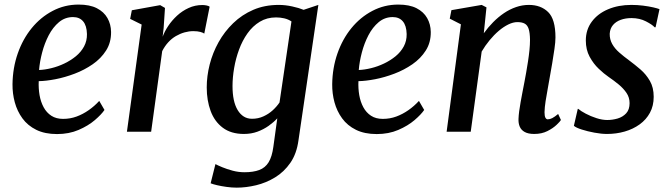

<svg xmlns="http://www.w3.org/2000/svg" viewBox="-20 -590 3004 860"><path d="M448 -97.5Q434.5 -77.5 404.8 -52Q375 -26.5 332 -8Q289 10.5 235.5 10.5Q181 10.5 142.5 -8.5Q104 -27.5 80.5 -59.8Q57 -92 46.2 -131.8Q35.5 -171.5 36 -213Q37 -286 59.5 -350.5Q82 -415 122 -464Q162 -513 215.8 -541.2Q269.5 -569.5 332 -569.5Q382 -569.5 413.8 -553.2Q445.5 -537 461.2 -509.2Q477 -481.5 477.5 -447Q478 -399.5 455.2 -363.8Q432.5 -328 395.2 -302.2Q358 -276.5 314.5 -260Q271 -243.5 228.5 -235.2Q186 -227 153.5 -226.5Q152 -194 157.2 -163.8Q162.5 -133.5 175.5 -109.5Q188.5 -85.5 210 -71.5Q231.5 -57.5 262.5 -57.5Q294.5 -57.5 323 -68Q351.5 -78.5 377.2 -96.5Q403 -114.5 424.5 -138ZM307 -513.5Q271.5 -513.5 244.2 -490.8Q217 -468 198.2 -432Q179.5 -396 168.8 -355Q158 -314 155 -276.5Q181 -277.5 210.5 -284.8Q240 -292 268.2 -305.5Q296.5 -319 319.8 -338Q343 -357 356.5 -382Q370 -407 369.5 -437.5Q368.5 -475.5 352.2 -494.5Q336 -513.5 307 -513.5Z M548.5 0 614.5 -480 563 -505.5 570.5 -544 697.5 -567 719 -554.5 713 -465 708.5 -425.5Q717 -449 733.5 -473.8Q750 -498.5 773 -519.8Q796 -541 824.8 -554.2Q853.5 -567.5 886.5 -567.5Q896 -567.5 905.5 -565.5Q915 -563.5 919 -560L895 -439.5Q890 -443.5 877.5 -447Q865 -450.5 845.5 -450.5Q826.5 -450.5 806.8 -445Q787 -439.5 768 -428.5Q749 -417.5 733.5 -400.5Q718 -383.5 706.5 -361L657 0Z M1317 38Q1309 98 1280.8 139Q1252.5 180 1212.2 204.5Q1172 229 1127 239.8Q1082 250.5 1040.5 250.5Q1018 250.5 994.8 247.2Q971.5 244 952.2 239.5Q933 235 923.5 231L945 145Q955 150.5 975.5 159Q996 167.5 1022 174.5Q1048 181.5 1075 181.5Q1114.5 181.5 1141.2 171.5Q1168 161.5 1183.2 136.8Q1198.5 112 1204.5 67L1222 -60Q1206 -42.5 1183.5 -26.5Q1161 -10.5 1133.2 -0.2Q1105.5 10 1072.5 10Q1015 10 978 -17.8Q941 -45.5 923.5 -92.8Q906 -140 906 -198.5Q906 -249 919.2 -301.2Q932.5 -353.5 959 -401Q985.5 -448.5 1024.5 -486.2Q1063.5 -524 1114.5 -546Q1165.5 -568 1228.5 -568Q1258 -568 1288.8 -561.2Q1319.5 -554.5 1340 -546L1406 -568ZM1285.5 -494Q1271.5 -503.5 1253.5 -507.8Q1235.5 -512 1216.5 -512Q1175.5 -512 1143.5 -492.5Q1111.5 -473 1088.5 -440.5Q1065.5 -408 1050.8 -368Q1036 -328 1028.8 -285.5Q1021.5 -243 1021.5 -204.5Q1021.5 -170 1027.2 -143Q1033 -116 1044.5 -97Q1056 -78 1072 -68Q1088 -58 1109 -58Q1136.5 -58 1160 -68.8Q1183.5 -79.5 1201.8 -96.2Q1220 -113 1232 -131Z M1880 -97.5Q1866.5 -77.5 1836.8 -52Q1807 -26.5 1764 -8Q1721 10.5 1667.5 10.5Q1613 10.5 1574.5 -8.5Q1536 -27.5 1512.5 -59.8Q1489 -92 1478.2 -131.8Q1467.5 -171.5 1468 -213Q1469 -286 1491.5 -350.5Q1514 -415 1554 -464Q1594 -513 1647.8 -541.2Q1701.5 -569.5 1764 -569.5Q1814 -569.5 1845.8 -553.2Q1877.5 -537 1893.2 -509.2Q1909 -481.5 1909.5 -447Q1910 -399.5 1887.2 -363.8Q1864.5 -328 1827.2 -302.2Q1790 -276.5 1746.5 -260Q1703 -243.5 1660.5 -235.2Q1618 -227 1585.5 -226.5Q1584 -194 1589.2 -163.8Q1594.5 -133.5 1607.5 -109.5Q1620.5 -85.5 1642 -71.5Q1663.5 -57.5 1694.5 -57.5Q1726.5 -57.5 1755 -68Q1783.5 -78.5 1809.2 -96.5Q1835 -114.5 1856.5 -138ZM1739 -513.5Q1703.5 -513.5 1676.2 -490.8Q1649 -468 1630.2 -432Q1611.5 -396 1600.8 -355Q1590 -314 1587 -276.5Q1613 -277.5 1642.5 -284.8Q1672 -292 1700.2 -305.5Q1728.5 -319 1751.8 -338Q1775 -357 1788.5 -382Q1802 -407 1801.5 -437.5Q1800.5 -475.5 1784.2 -494.5Q1768 -513.5 1739 -513.5Z M2147 -441Q2166 -467.5 2188.8 -490.5Q2211.5 -513.5 2237.2 -531Q2263 -548.5 2291.2 -558.2Q2319.5 -568 2349 -568Q2402.5 -568 2435.2 -536Q2468 -504 2468 -422.5Q2468 -402 2463.5 -371Q2459 -340 2453.5 -307Q2448 -274 2443 -247Q2439 -222 2433.5 -193.2Q2428 -164.5 2423.8 -136.8Q2419.5 -109 2419 -87.5Q2419 -70 2423 -62.8Q2427 -55.5 2433.5 -55.5Q2443 -55.5 2453.8 -61Q2464.5 -66.5 2480 -79.5L2492.5 -52.5Q2489 -46 2473 -30.8Q2457 -15.5 2431.8 -2.8Q2406.5 10 2373 10Q2346 10 2330.2 1.2Q2314.5 -7.5 2308 -22.8Q2301.5 -38 2302.5 -58Q2303 -72.5 2305.5 -91.8Q2308 -111 2312 -133Q2316 -155 2320.2 -177.2Q2324.5 -199.5 2328.5 -220Q2332.5 -241 2336.8 -265Q2341 -289 2345 -314.8Q2349 -340.5 2351.5 -365.2Q2354 -390 2354 -412Q2353.5 -443.5 2348 -460.5Q2342.5 -477.5 2330.2 -484.2Q2318 -491 2297.5 -491Q2278.5 -491 2257 -480.5Q2235.5 -470 2214 -451.8Q2192.5 -433.5 2172.8 -409.5Q2153 -385.5 2137.5 -359L2088.5 0H1980.5L2044.5 -481L1994.5 -506.5L2002 -544.5L2137.5 -568L2159 -557Z M2916.5 -468H2912Q2902 -479.5 2873.5 -494.2Q2845 -509 2808.5 -509Q2782 -509 2760.5 -501.2Q2739 -493.5 2725.8 -478Q2712.5 -462.5 2711 -439Q2710.5 -414 2722 -393.2Q2733.5 -372.5 2753.8 -354.8Q2774 -337 2798 -319.5Q2823.5 -300.5 2848.8 -278.8Q2874 -257 2891 -227.5Q2908 -198 2908 -156.5Q2908 -116 2891.2 -85Q2874.5 -54 2845 -32.8Q2815.5 -11.5 2778 -0.8Q2740.5 10 2699 10Q2673.5 10 2642.5 4.2Q2611.5 -1.5 2585.8 -9.8Q2560 -18 2550.5 -26.5L2568 -102.5H2570Q2581.5 -92.5 2603.8 -80.8Q2626 -69 2651.8 -60.8Q2677.5 -52.5 2700 -52.5Q2723.5 -52.5 2746.5 -59.2Q2769.5 -66 2784.8 -82.5Q2800 -99 2800 -128Q2800 -153.5 2786.2 -173.8Q2772.5 -194 2751 -211.8Q2729.5 -229.5 2706 -245.5Q2685.5 -259.5 2661.8 -282Q2638 -304.5 2621 -336Q2604 -367.5 2604 -408.5Q2604 -457 2630.8 -493Q2657.5 -529 2703.8 -548.5Q2750 -568 2808 -568Q2834.5 -568 2860.2 -564.8Q2886 -561.5 2905.8 -557Q2925.5 -552.5 2934 -549Z"/></svg>

Font: Merriweather Light 18pt Medium
Style: Italic
Weight: 500
Italic angle: -7.8°
Version: Version 2.101